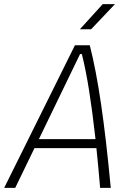

<svg xmlns="http://www.w3.org/2000/svg" viewBox="-32 -914 638 934"><path d="M-11.7 0 332.5 -693.8H404.8Q434.6 -577.1 459.5 -408.4Q484.4 -239.7 506.8 0H455.1Q446.3 -105 437 -193.4H135.7L42 0ZM157.2 -237.3H432.6Q417.5 -372.1 401.4 -473.6Q385.3 -575.2 366.2 -650.9H357.4ZM356.4 -771.5 467.8 -894H527.3L411.1 -771.5Z"/></svg>

Font: CaskaydiaCove NFP ExtraLight
Style: Italic
Weight: 200
Italic angle: -10°
Designer: Aaron Bell
Foundry: Saja Typeworks
Version: Version 2111.001; VTT 6.35;Nerd Fonts 3.1.1